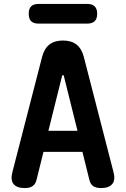

<svg xmlns="http://www.w3.org/2000/svg" viewBox="-20 -946 640 976"><path d="M226 -281H374L305 -558Q303 -565 300 -565Q297 -565 295 -558ZM399 -174H201L166 -33Q161 -11 146.5 -0.5Q132 10 105 10Q65 10 48.5 -11Q32 -32 44 -75L194 -657Q205 -699 231 -719.5Q257 -740 300 -740Q343 -740 369 -719.5Q395 -699 406 -657L556 -75Q568 -32 551 -11Q534 10 494 10Q467 10 453 -0.5Q439 -11 434 -33ZM176 -826Q150 -826 138 -838.5Q126 -851 126 -876Q126 -901 138 -913.5Q150 -926 176 -926H424Q449 -926 461.5 -913.5Q474 -901 474 -876Q474 -851 461.5 -838.5Q449 -826 424 -826Z"/></svg>

Font: Maple Mono
Style: Bold
Weight: 700
Monospace: yes
Designer: subframe7536
Version: Version 7.200